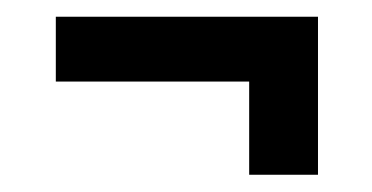

<svg xmlns="http://www.w3.org/2000/svg" viewBox="-20 -367 438 226"><path d="M45.7 -271V-347.3H354.3V-271ZM273.3 -161.3V-319.7H354.3V-161.3Z"/></svg>

Font: Bricolage Grotesque 96pt ExtraBold SemiCondensed
Style: Regular
Weight: 800
Width: 4
Version: Version 1.001;gftools[0.9.33.dev8+g029e19f]